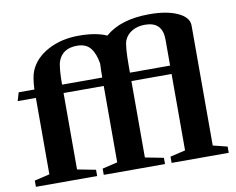

<svg xmlns="http://www.w3.org/2000/svg" viewBox="-87 -944 1303 1059"><g transform="rotate(-10 565.0 -414.5)"><path d="M31 0V-35L116 -55V-483H14L28 -530H116Q119 -600 133 -633Q161 -700 235.5 -740Q310 -780 408 -780Q505 -780 564 -753Q651 -829 812 -829Q910 -829 970.5 -801Q1031 -773 1031 -727V-55L1111 -35V0H791V-35L876 -55V-483H651V-55L754 -35V0H411V-35L496 -55V-483H271V-55L374 -35V0ZM651 -564V-530H876V-676Q876 -776 778 -776Q737 -776 706.5 -758.5Q676 -741 663 -710Q651 -682 651 -564ZM271 -530H496Q496 -569 498 -607Q489 -665 464 -696Q439 -727 389 -727Q308 -727 283 -661Q271 -627 271 -530Z"/></g></svg>

Font: Libre Caslon Text
Style: Bold
Weight: 700
Designer: Pablo Impallari, Rodrigo Fuenzalida
Foundry: Pablo Impallari, Rodrigo Fuenzalida
Version: Version 1.002